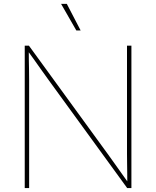

<svg xmlns="http://www.w3.org/2000/svg" viewBox="-20 -961 798 981"><path d="M106.4 0V-727.5H127.9L529.8 -175.3Q548.3 -149.9 566.2 -124.5Q584 -99.1 602.1 -74Q620.1 -48.8 638.2 -23.4H630.4Q630.4 -48.8 630.1 -74Q629.9 -99.1 629.4 -124.5Q628.9 -149.9 628.9 -175.3V-727.5H651.4V0H629.9L229 -551.3Q210.4 -576.7 192.6 -602.1Q174.8 -627.4 156.7 -652.8Q138.7 -678.2 120.1 -703.6H127Q127 -678.2 127.4 -652.8Q127.9 -627.4 128.4 -602.1Q128.9 -576.7 128.9 -551.3V0ZM370.1 -805.2 292 -941.4H321.3L392.1 -805.2Z"/></svg>

Font: Inter 18pt Thin
Style: Regular
Weight: 250
Designer: Rasmus Andersson
Foundry: rsms
Version: Version 4.001;git-66647c0bb